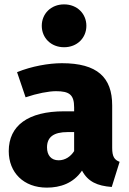

<svg xmlns="http://www.w3.org/2000/svg" viewBox="-20 -840 589 878"><path d="M273 -820C213 -820 171 -777 171 -722C171 -667 213 -624 273 -624C333 -624 375 -667 375 -722C375 -777 333 -820 273 -820ZM493 -164V-358C493 -486 425 -551 263 -551C203 -551 124 -537 58 -510L97 -395C150 -413 203 -423 236 -423C297 -423 319 -407 319 -349V-331H273C109 -331 20 -266 20 -149C20 -51 88 18 194 18C256 18 316 -2 355 -60C382 -9 425 10 491 15L527 -100C503 -109 493 -124 493 -164ZM248 -107C214 -107 195 -130 195 -166C195 -213 225 -236 289 -236H319V-149C303 -124 278 -107 248 -107Z"/></svg>

Font: Fira Sans ExtraBold
Style: Regular
Weight: 800
Designer: bBox Type GmbH & Carrois Corporate GbR & Edenspiekermann AG
Foundry: bBox Type GmbH & Carrois Corporate GbR & Edenspiekermann AG
Version: Version 4.300;PS 004.300;hotconv 1.0.88;makeotf.lib2.5.64775